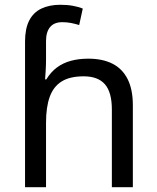

<svg xmlns="http://www.w3.org/2000/svg" viewBox="-20 -785 657 805"><path d="M85 -611Q85 -665 102.5 -699Q120 -733 153.5 -749Q187 -765 233 -765Q262 -765 286.5 -760.5Q311 -756 327 -749L312 -680Q296 -685 278.5 -688.5Q261 -692 241 -692Q207 -692 190 -671.5Q173 -651 173 -613V-535Q173 -513 171.5 -488Q170 -463 169 -452H174Q193 -483 218.5 -502Q244 -521 277 -530Q310 -539 350 -539Q410 -539 451.5 -518Q493 -497 515 -453.5Q537 -410 537 -343V0H449V-326Q449 -398 420 -431.5Q391 -465 331 -465Q273 -465 238.5 -443.5Q204 -422 188.5 -379Q173 -336 173 -271V0H85Z"/></svg>

Font: ugurmukhi05
Style: Book
Weight: 400
Designer: Jelle Bosma - Monotype Design Team
Foundry: Monotype Imaging Inc.
Version: Version 2.003